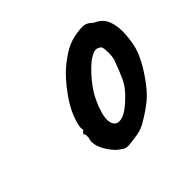

<svg xmlns="http://www.w3.org/2000/svg" viewBox="-99 -500 610 610"><g transform="rotate(-45 205.5 -195.5)"><path d="M168 -10Q155 -10 147.5 -15Q140 -20 129 -29Q110 -49 100 -70.5Q90 -92 93 -109Q96 -117 95.5 -124.5Q95 -132 95 -132Q90 -137 92 -138.5Q94 -140 96 -144Q102 -144 100 -155Q98 -163 107 -189.5Q116 -216 131 -240Q137 -250 149 -266.5Q161 -283 175.5 -299.5Q190 -316 202 -326Q227 -347 247.5 -359Q268 -371 290 -376Q312 -381 330.5 -381Q349 -381 364 -365Q387 -355 397 -339Q407 -323 410 -296Q413 -266 404.5 -224Q396 -182 356 -125Q331 -89 308 -70Q285 -51 256 -34Q235 -20 213 -16Q191 -12 168 -10ZM268 -126Q291 -148 302 -171.5Q313 -195 325 -228Q329 -235 330.5 -250Q332 -265 330.5 -279Q329 -293 323 -295Q313 -302 301.5 -298.5Q290 -295 274 -283Q244 -258 219 -223.5Q194 -189 180 -141Q173 -112 181.5 -96.5Q190 -81 212.5 -87Q235 -93 268 -126Z"/></g></svg>

Font: Caveat SemiBold
Style: Regular
Weight: 600
Designer: Pablo Impallari
Foundry: Pablo Impallari
Version: Version 2.000